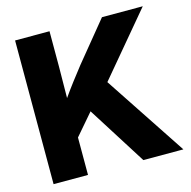

<svg xmlns="http://www.w3.org/2000/svg" viewBox="-106 -833 934 939"><g transform="rotate(-15 360.5 -364.0)"><path d="M180.2 -136.7V-323.2Q203.1 -359.9 226.1 -392.6Q249 -425.3 274.2 -458.5Q299.3 -491.7 328.6 -528.8L491.2 -727.5H697.8L392.1 -363.3L377 -365.7ZM51.3 0V-727.5H225.6V-548.3L223.6 -352.1L225.6 -268.1V0ZM505.9 0 309.1 -311.5 416 -441.9 708.5 0Z"/></g></svg>

Font: Inter 24pt ExtraBold
Style: Regular
Weight: 800
Designer: Rasmus Andersson
Foundry: rsms
Version: Version 4.001;git-66647c0bb